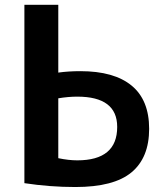

<svg xmlns="http://www.w3.org/2000/svg" viewBox="-20 -750 665 780"><path d="M79.1 -5.9V-730.5H216.8V-455.1Q257.8 -460.9 306.6 -460.9Q443.4 -460.9 514.6 -402.3Q585.9 -343.8 585.9 -226.6Q585.9 -109.4 514.2 -49.8Q442.4 9.8 286.1 9.8Q182.6 9.8 79.1 -5.9ZM216.8 -107.4Q258.8 -98.6 293.9 -98.6Q456.1 -98.6 456.1 -234.4Q456.1 -357.4 293.9 -357.4Q257.8 -357.4 216.8 -350.6Z"/></svg>

Font: GenEi M Gothic v2 Bold
Style: Regular
Weight: 700
Version: Version 2.0